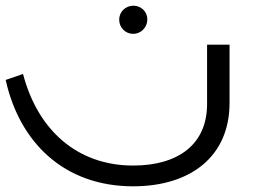

<svg xmlns="http://www.w3.org/2000/svg" viewBox="-20 -484 907 675"><path d="M448 -365C476 -365 498 -388 498 -416C498 -443 476 -464 449 -464C421 -464 399 -442 399 -415C399 -387 421 -365 448 -365ZM708 -327V-118C708 23 607 98 448 98C253 98 113 -25 61 -224L0 -203C48 15 204 171 448 171C650 171 787 66 787 -122V-327Z"/></svg>

Font: Juman Normal
Style: Regular
Weight: 300
Designer: Bandar Raffah (Arabic) Julieta Ulanovsky (Latin)
Foundry: Caramella
Version: Version 5.022;PS 005.022;hotconv 1.0.88;makeotf.lib2.5.64775